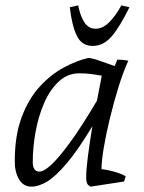

<svg xmlns="http://www.w3.org/2000/svg" viewBox="-20 -683 538 715"><path d="M97 12Q67 12 51 -15Q35 -42 35 -82Q35 -179 61 -247.5Q87 -316 128.5 -361Q170 -406 217.5 -431.5Q265 -457 308 -467Q320 -467 338.5 -461Q357 -455 376 -448Q395 -441 407 -437L417 -461Q427 -461 437.5 -460Q448 -459 458 -457Q439 -416 421.5 -359.5Q404 -303 389.5 -243.5Q375 -184 366.5 -133.5Q358 -83 358 -53Q380 -51 409 -42.5Q438 -34 448 -26L442 -7L318 12Q315 12 308 5.5Q301 -1 301 -23Q301 -53 307.5 -102.5Q314 -152 324 -213Q269 -122 227.5 -73.5Q186 -25 155 -6.5Q124 12 97 12ZM127 -44Q143 -44 170.5 -69Q198 -94 240.5 -152Q283 -210 341 -308L359 -401Q338 -405 317.5 -407.5Q297 -410 276 -410Q232 -410 199 -379.5Q166 -349 144.5 -299.5Q123 -250 112.5 -192Q102 -134 102 -80Q102 -44 127 -44ZM325 -512Q285 -512 266.5 -549Q248 -586 240 -656L271 -663Q279 -623 294.5 -599.5Q310 -576 336 -576Q362 -576 386 -599.5Q410 -623 432 -663L462 -656Q428 -586 397 -549Q366 -512 325 -512Z"/></svg>

Font: Mate
Style: Italic
Weight: 400
Italic angle: -10.8°
Designer: Eduardo Rodriguez Tunni
Foundry: Eduardo Rodriguez Tunni
Version: Version 1.003; ttfautohint (v1.8.4.7-5d5b);gftools[0.9.24]